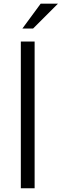

<svg xmlns="http://www.w3.org/2000/svg" viewBox="-20 -1006 330 1026"><path d="M91.3 -784.2H165V0H91.3ZM197.3 -986.3H289.6L156.7 -853.5H99.6Z"/></svg>

Font: Decalotype Light
Style: Regular
Weight: 300
Designer: Alfredo Marco Pradil
Foundry: Alfredo Marco Pradil
Version: Version 1.0